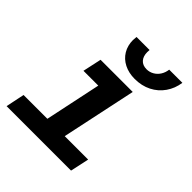

<svg xmlns="http://www.w3.org/2000/svg" viewBox="-211 -929 1072 1072"><g transform="rotate(45 325.0 -393.0)"><path d="M35 -111H223L293 -443H176L200 -554H454L360 -111H545L521 0H12ZM250 -760Q250 -768 252 -786H355Q354 -780 354 -769Q354 -736 371 -717Q388 -698 419 -698Q442 -698 462 -709.5Q482 -721 494.5 -741Q507 -761 510 -786H614Q607 -736 579.5 -696.5Q552 -657 508.5 -635Q465 -613 410 -613Q363 -613 326.5 -631.5Q290 -650 270 -683.5Q250 -717 250 -760Z"/></g></svg>

Font: Azeret Mono SemiBold
Style: Italic
Weight: 600
Italic angle: -12°
Designer: Martin Vácha
Foundry: Displaay
Version: Version 1.000; Glyphs 3.0.3, build 3074